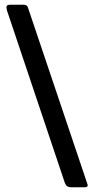

<svg xmlns="http://www.w3.org/2000/svg" viewBox="-20 -762 397 808"><path d="M263 22C267 24.7 272 26 278 26H337C345 26 349 23.3 349 18C349 16 348.7 14.3 348 13L98 -729C96 -737.7 90 -742 80 -742H21C11.7 -742 7 -738.3 7 -731L9 -719L253 8C255.7 14.7 259 19.3 263 22Z"/></svg>

Font: Libre Franklin SemiBold
Style: Regular
Weight: 600
Designer: Pablo Impallari, Rodrigo Fuenzalida
Foundry: Impallari Type
Version: Version 1.002; ttfautohint (v1.5)